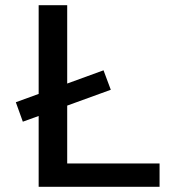

<svg xmlns="http://www.w3.org/2000/svg" viewBox="-20 -720 700 740"><path d="M129 0H595V-90H239V-313L407 -374L379 -449L239 -398V-700H129V-358L41 -326L68 -251L129 -273Z"/></svg>

Font: Uncut Plan8
Style: Regular
Weight: 400
Designer: Kasper Nordkvist
Foundry: UNCUT.wtf
Version: Version 1.002;Glyphs 3.1.2 (3151)